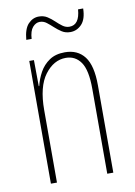

<svg xmlns="http://www.w3.org/2000/svg" viewBox="-81 -759 571 812"><g transform="rotate(-10 204.0 -353.0)"><path d="M225 -537Q280 -537 309.5 -498.5Q339 -460 339 -375V0H313V-365Q313 -445 289.5 -479Q266 -513 225 -513Q173 -513 135 -462.5Q97 -412 97 -311V0H71V-527H91L92 -415H94Q101 -445 116.5 -473Q132 -501 158.5 -519Q185 -537 225 -537ZM74 -617Q78 -664 97.5 -684.5Q117 -705 143 -705Q164 -705 179.5 -695Q195 -685 208 -672.5Q221 -660 234.5 -650Q248 -640 264 -640Q307 -640 312 -706H334Q333 -660 312.5 -638.5Q292 -617 264 -617Q243 -617 227.5 -627Q212 -637 198.5 -649.5Q185 -662 172 -672Q159 -682 143 -682Q126 -682 112.5 -666.5Q99 -651 97 -617Z"/></g></svg>

Font: Noto Sans Hebrew ExtraCondensed Thin
Style: Regular
Weight: 100
Width: 2
Designer: Monotype Design Team
Foundry: Monotype Imaging Inc.
Version: Version 2.004; ttfautohint (v1.8.4.7-5d5b)